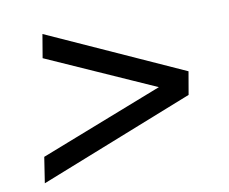

<svg xmlns="http://www.w3.org/2000/svg" viewBox="-63 -621 796 668"><g transform="rotate(-10 335.5 -286.5)"><path d="M44 -30 58 -121 535 -307 530 -274 112 -460 126 -543 604 -327 590 -246Z"/></g></svg>

Font: Nunito Sans 10pt SemiExpanded SemiBold
Style: Italic
Weight: 600
Width: 6
Italic angle: -9°
Designer: Vernon Adams
Foundry: Vernon Adams
Version: Version 3.101;gftools[0.9.27]